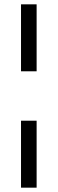

<svg xmlns="http://www.w3.org/2000/svg" viewBox="-20 -758 268 886"><path d="M77 -429V-738H149V-429ZM77 108V-201H149V108Z"/></svg>

Font: Special Gothic
Style: Regular
Weight: 400
Designer: Alistair McCready
Foundry: Monolith
Version: Version 1.010; ttfautohint (v1.8.4.7-5d5b)